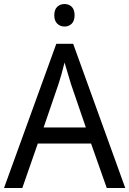

<svg xmlns="http://www.w3.org/2000/svg" viewBox="-20 -935 644 955"><path d="M433 -221H168L91 0H0L260 -717H344L603 0H511ZM333 -517 301 -624Q284 -555 271 -517L197 -301H407ZM351 -859Q351 -832 337 -817.5Q323 -803 301 -803Q279 -803 264.5 -817.5Q250 -832 250 -859Q250 -887 264.5 -901Q279 -915 301 -915Q323 -915 337 -901Q351 -887 351 -859Z"/></svg>

Font: Noto Sans Display
Style: Regular
Weight: 400
Designer: Monotype Design team
Foundry: Monotype Imaging Inc.
Version: Version 1.000